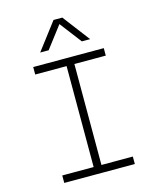

<svg xmlns="http://www.w3.org/2000/svg" viewBox="-134 -1025 918 1117"><g transform="rotate(-15 325.0 -466.0)"><path d="M301 0V-698H348V0ZM112 -698H537V-653H112ZM112 -45H537V0H112ZM173 -769 297 -932H350L474 -769H424L324 -900L224 -769Z"/></g></svg>

Font: Azeret Mono Thin
Style: Regular
Weight: 100
Designer: Martin Vácha
Foundry: Displaay
Version: Version 1.002